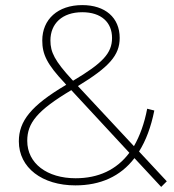

<svg xmlns="http://www.w3.org/2000/svg" viewBox="-20 -724 683 754"><path d="M635 -12 526 -129C553 -172 573 -225 586 -290L558 -297C547 -239 529 -190 506 -150L286 -386C409 -461 450 -507 450 -575C450 -655 393 -704 303 -704C207 -704 146 -648 146 -565C146 -511 164 -472 235 -397L240 -391C101 -309 54 -248 54 -169C54 -65 146 4 276 4C374 4 453 -31 508 -103L613 10ZM178 -565C178 -631 224 -676 303 -676C378 -676 420 -636 420 -575C420 -515 383 -476 267 -407L263 -411C195 -485 178 -519 178 -565ZM277 -24C165 -24 87 -82 87 -171C87 -241 126 -290 260 -370L488 -124C438 -57 366 -24 277 -24Z"/></svg>

Font: Talent ExtraLight
Style: Regular
Weight: 200
Designer: Mike Powis
Version: Version 1.001;hotconv 1.0.109;makeotfexe 2.5.65596